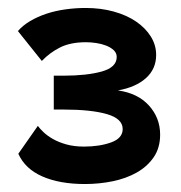

<svg xmlns="http://www.w3.org/2000/svg" viewBox="-20 -838 454 482"><path d="M193 -376Q130 -376 86.5 -395Q43 -414 26 -452L75 -522Q80 -515 89.5 -506Q99 -497 113 -489Q127 -481 146.5 -475.5Q166 -470 191 -470Q230 -470 259 -480.5Q288 -491 288 -514Q288 -540 248.5 -551.5Q209 -563 139 -563H115V-648H139Q198 -648 235.5 -658.5Q273 -669 273 -695Q273 -705 265.5 -712Q258 -719 246.5 -723.5Q235 -728 221.5 -730Q208 -732 196 -732Q157 -732 131 -719Q105 -706 85 -685L25 -760Q37 -774 55.5 -785Q74 -796 96.5 -803.5Q119 -811 144.5 -814.5Q170 -818 195 -818Q233 -818 265.5 -809Q298 -800 321.5 -784Q345 -768 358.5 -746.5Q372 -725 372 -700Q372 -665 346.5 -642Q321 -619 276 -611Q326 -604 354 -573Q382 -542 382 -500Q382 -467 366 -443.5Q350 -420 323.5 -405Q297 -390 263 -383Q229 -376 193 -376Z"/></svg>

Font: Boldmen
Style: Bold
Weight: 700
Designer: Matt McInerney, Pablo Impallari, Rodrigo Fuenzalida
Foundry: LIVING CONCEPT
Version: Version 1.000